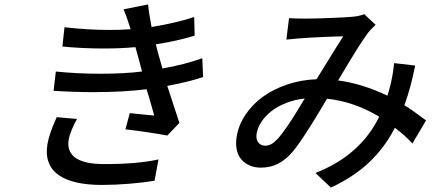

<svg xmlns="http://www.w3.org/2000/svg" viewBox="-20 -790 1952 867"><path d="M236.2 -261 327.8 -252.8Q314.6 -230.5 303.8 -203.7Q293 -176.8 290.1 -159.1Q285.9 -133.5 292.8 -113.6Q299.7 -93.8 318.5 -79Q337.4 -64.3 371.3 -56.6Q405.2 -49 453.1 -49Q599.4 -49 695.7 -70L677.9 25.9Q631.4 34.1 565.7 39.6Q500 45.1 439.6 45.1Q374.3 45.1 325.3 33.9Q276.3 22.7 244.3 0.2Q212.4 -22.4 199.4 -57.5Q186.4 -92.7 194.2 -138.8Q202.1 -186.8 236.2 -261ZM893.5 -527 897 -442.1Q839.1 -421.9 735.4 -402Q785.9 -246.8 790.1 -235.1L735.4 -177.9Q649.9 -193.9 546.2 -206L566.1 -279.1Q591.3 -276.3 632.3 -272.4Q673.3 -268.5 676.5 -268.1Q649.9 -363.6 642 -387.1Q536.6 -373.9 401.6 -373.9Q313.9 -373.9 221.9 -380L232.2 -467Q328.5 -457 433.6 -457Q539.8 -457 621.4 -467L605.5 -527Q603.3 -535.5 591.6 -577.1Q524.1 -571 447.4 -571Q352.6 -571 261.7 -579.9L271.3 -666.9Q378.6 -654.8 476.2 -654.8Q524.5 -654.8 570 -658L564.6 -674Q552.9 -713.4 538 -747.9L648.4 -769.9Q652 -734.4 664.4 -668Q772.7 -685.7 856.9 -713.1L859 -628.9Q781.6 -605.1 683.6 -589.8L693.9 -550.1Q695 -547.2 701.7 -522.4Q708.5 -497.5 713.4 -480.8Q813.2 -498.2 893.5 -527Z M1235.1 -164.1Q1252.1 -183.2 1274.9 -216.4Q1297.6 -249.6 1313.2 -274.9Q1328.8 -300.1 1356.2 -345.2Q1310.7 -340.2 1271.5 -324.8Q1232.2 -309.3 1204.9 -287.5Q1177.6 -265.6 1160.3 -239.5Q1143.1 -213.4 1138.8 -186.1Q1134.9 -161.9 1146.1 -147Q1157.3 -132.1 1176.8 -132.1Q1191.8 -132.1 1204.9 -139.2Q1218 -146.3 1235.1 -164.1ZM1903.8 -246.1 1842.3 -142Q1811.1 -176.8 1763.1 -213.1Q1717.7 -124.3 1648.6 -58.4Q1579.5 7.5 1474.4 57.2L1404.5 -8.9Q1607.2 -88.4 1692.5 -263.1Q1577.1 -332 1456.7 -344.1Q1454.9 -341.3 1440.3 -316.8Q1425.8 -292.3 1422.1 -286.2Q1418.3 -280.2 1405 -258.2Q1391.7 -236.2 1386.2 -227.6Q1380.7 -219.1 1369 -200.6Q1357.2 -182.2 1350.5 -172.2Q1343.8 -162.3 1334.3 -148.4Q1324.9 -134.6 1317.1 -124.5Q1309.3 -114.3 1302.2 -105.8Q1269.5 -67.5 1234.9 -50.2Q1200.3 -33 1158.4 -33Q1130 -33 1107.2 -42.8Q1084.5 -52.6 1069.6 -70.3Q1054.7 -88.1 1049 -114.5Q1043.3 -141 1048.7 -172.9Q1057.2 -225.5 1088.6 -272.2Q1120 -318.9 1167.3 -353.2Q1214.5 -387.4 1277.3 -408.6Q1340.2 -429.7 1409.4 -432.2Q1510.3 -596.2 1529.8 -626.1Q1366.1 -621.8 1273.1 -611.2L1285.2 -708.1Q1309.7 -706 1359.7 -706Q1399.1 -706 1468 -708.6Q1536.9 -711.3 1568.2 -714.1Q1598.4 -715.9 1625 -725.9L1676.1 -677.9Q1673.7 -675.4 1665.3 -667.4Q1657 -659.4 1652 -653.9Q1647 -648.4 1642 -642Q1636.4 -634.6 1629.1 -623.9Q1621.8 -613.3 1615.2 -603.5Q1608.7 -593.8 1598.5 -577.8Q1588.4 -561.8 1582 -551.5Q1575.6 -541.2 1563.4 -521Q1551.1 -500.7 1545.3 -491.1Q1539.4 -481.5 1525.6 -458.3Q1511.7 -435 1506.7 -426.8Q1614.7 -412.6 1729.4 -358Q1738.6 -386.7 1744.3 -410.9Q1755 -457 1759.6 -505L1854.8 -494Q1834.9 -393.1 1806.1 -315Q1847.7 -289.1 1903.8 -246.1Z"/></svg>

Font: Karasuma Gothic
Style: Medium Italic
Weight: 500
Italic angle: 9.39998°
Designer: Rasmus Andersson / Ryoko Nishizuka
Foundry: Genbu
Version: Version 1.00